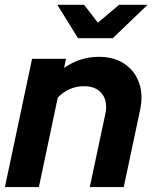

<svg xmlns="http://www.w3.org/2000/svg" viewBox="-23 -762 628 782"><path d="M-3 0 107.6 -522.4H246L238 -485.3Q302.7 -530.6 379.3 -530.6Q441.4 -530.6 483.8 -502.1Q526.2 -473.5 543.6 -424.3Q561 -375 547.2 -311.9L480.9 0H342.6L406.1 -298.3Q416.5 -349 392.5 -380Q368.5 -410.9 319.5 -410.9Q257.6 -410.9 212.3 -364.6L135.4 0ZM294.8 -606.4 210.5 -742.4H319.6L375.7 -669.5L462 -742.4H577.9L436.4 -606.4Z"/></svg>

Font: Red Hat Display VF
Style: Italic
Weight: 300
Italic angle: -12°
Designer: Pentagram, MCKL
Foundry: Pentagram, MCKL
Version: Version 1.010